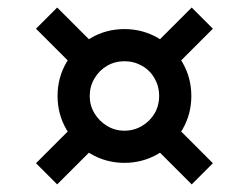

<svg xmlns="http://www.w3.org/2000/svg" viewBox="-20 -606 665 513"><path d="M76.2 -169.9 201.2 -294.9 257.8 -238.3 132.8 -113.3ZM76.2 -529.3 132.8 -585.9 257.8 -460.9 201.2 -404.3ZM367.2 -238.3 423.8 -294.9 548.8 -169.9 492.2 -113.3ZM367.2 -460.9 492.2 -585.9 548.8 -529.3 423.8 -404.3ZM133.8 -349.6Q133.8 -398.4 157.7 -439.5Q181.6 -480.5 222.7 -504.4Q263.7 -528.3 312.5 -528.3Q361.3 -528.3 402.3 -504.4Q443.4 -480.5 467.3 -439.5Q491.2 -398.4 491.2 -349.6Q491.2 -300.8 467.3 -259.8Q443.4 -218.8 402.3 -194.8Q361.3 -170.9 312.5 -170.9Q263.7 -170.9 222.7 -194.8Q181.6 -218.8 157.7 -259.8Q133.8 -300.8 133.8 -349.6ZM405.3 -349.6Q405.3 -375 393.1 -396.5Q380.9 -418 359.4 -430.2Q337.9 -442.4 312.5 -442.4Q287.1 -442.4 266.1 -430.2Q245.1 -418 232.4 -396.5Q219.7 -375 219.7 -349.6Q219.7 -324.2 232.4 -303.2Q245.1 -282.2 266.1 -269.5Q287.1 -256.8 312.5 -256.8Q337.9 -256.8 359.4 -269.5Q380.9 -282.2 393.1 -303.2Q405.3 -324.2 405.3 -349.6Z"/></svg>

Font: Wanted Sans Variable
Style: Regular
Weight: 400
Designer: Original Design by Kil Hyung-jin and Kang Hanbin, Wanted Lab, Inc; Hangeul from Source Han Sans by Jang Soo-young and Ka
Foundry: Wanted Lab, Inc.
Version: Version 1.003;Glyphs 3.2 (3227)